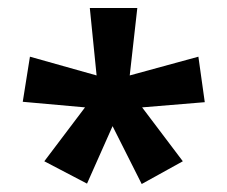

<svg xmlns="http://www.w3.org/2000/svg" viewBox="-20 -819 569 481"><path d="M324 -799H205L222 -630L55 -677L37 -564L193 -550L91 -415L198 -359L262 -503L335 -358L438 -415L336 -550L493 -563L477 -677L305 -630Z"/></svg>

Font: Noto Sans Sinhala Condensed
Style: Bold
Weight: 700
Width: 3
Designer: Jelle Bosma - Monotype Design Team
Foundry: Monotype Imaging Inc.
Version: Version 2.006